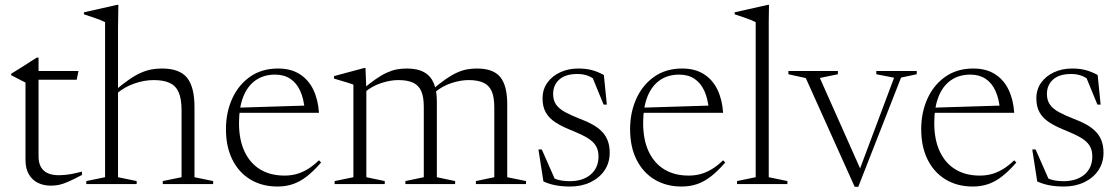

<svg xmlns="http://www.w3.org/2000/svg" viewBox="-20 -740 4500 772"><path d="M135 -111Q135 -74 155.2 -54.8Q175.5 -35.5 217 -35.5Q237 -35.5 259.2 -39Q281.5 -42.5 309.5 -50V-36.5Q274.5 -18 253 -8.8Q231.5 0.5 216.2 3.5Q201 6.5 183.5 6.5Q156 6.5 133 -4.5Q110 -15.5 96.2 -38.8Q82.5 -62 82.5 -97V-408L25 -437.5V-443.5Q35.5 -450 45.2 -456Q55 -462 64.5 -468Q74 -474 83.8 -480.2Q93.5 -486.5 104.2 -493.5Q115 -500.5 128 -508.5H135V-438.5ZM110.5 -419.5V-454.5H295.5L288.5 -419.5Z M634.5 -12 710 -27.5V-296.5Q710 -341.5 698.8 -368Q687.5 -394.5 663 -406.2Q638.5 -418 597.5 -418Q561 -418 521.2 -404.5Q481.5 -391 449.5 -364L438 -372.5Q471.5 -401 497.8 -419.2Q524 -437.5 546.2 -447.2Q568.5 -457 589 -460.8Q609.5 -464.5 631.5 -464.5Q701.5 -464.5 731.8 -427.8Q762 -391 762 -309V-27.5L837 -12V0H634.5ZM529.5 0H327V-12L402.5 -27.5V-651Q396 -654.5 383.5 -659.5Q371 -664.5 354 -670.2Q337 -676 317.5 -682.5V-690.5L450.5 -720.5H456L454.5 -627V-27.5L529.5 -12Z M1098 -464.5Q1149.5 -464.5 1185 -442Q1220.5 -419.5 1239.8 -379.5Q1259 -339.5 1262.5 -286.5H934.5V-307L1225.5 -316L1205.5 -297Q1201.5 -343 1187 -374.8Q1172.5 -406.5 1147.2 -423.2Q1122 -440 1086 -440Q1040 -440 1007.5 -417Q975 -394 958 -350.8Q941 -307.5 941 -245.5Q941 -178 963.2 -130.8Q985.5 -83.5 1026.2 -58.8Q1067 -34 1124 -34Q1149 -34 1171.5 -40Q1194 -46 1216.5 -59.5Q1239 -73 1262.5 -95.5L1271 -86.5Q1241 -52 1213.8 -30.8Q1186.5 -9.5 1158 0.2Q1129.5 10 1095.5 10Q1034 10 987.2 -18Q940.5 -46 914.5 -97.8Q888.5 -149.5 888.5 -221Q888.5 -287.5 913.5 -343Q938.5 -398.5 985.5 -431.5Q1032.5 -464.5 1098 -464.5Z M1453 -381V-27.5L1527 -12V0H1325.5V-12L1401 -27.5V-399.5Q1393 -403 1375 -408.5Q1357 -414 1323 -424V-434L1444 -466.5H1449.5ZM1736.5 -331.5V-27.5L1810 -12V0H1610V-12L1684 -27.5V-310.5Q1684 -350 1673.8 -373.5Q1663.5 -397 1641 -407.5Q1618.5 -418 1581.5 -418Q1549.5 -418 1512.8 -406Q1476 -394 1446.5 -369L1436 -379Q1467 -405.5 1491.2 -422.2Q1515.5 -439 1536.2 -448.2Q1557 -457.5 1576 -461Q1595 -464.5 1615.5 -464.5Q1659.5 -464.5 1686 -449.2Q1712.5 -434 1724.5 -404.5Q1736.5 -375 1736.5 -331.5ZM2019.5 -321V-27.5L2095 -12V0H1893.5V-12L1967.5 -27.5V-307.5Q1967.5 -349.5 1957 -373.2Q1946.5 -397 1923.8 -407.5Q1901 -418 1864 -418Q1831.5 -418 1794.5 -405.8Q1757.5 -393.5 1728 -368.5L1717 -378.5Q1748 -405 1772.5 -422Q1797 -439 1817.8 -448.2Q1838.5 -457.5 1858 -461Q1877.5 -464.5 1897.5 -464.5Q1963.5 -464.5 1991.5 -430.2Q2019.5 -396 2019.5 -321Z M2305 -464.5Q2335 -464.5 2358.5 -458.5Q2382 -452.5 2408 -438.5L2420 -319.5H2407L2357.5 -440L2386 -408.5Q2364 -427.5 2344.8 -435Q2325.5 -442.5 2302 -442.5Q2253.5 -442.5 2228.8 -420.2Q2204 -398 2204 -362Q2204 -336.5 2216.2 -319.2Q2228.5 -302 2253 -288.8Q2277.5 -275.5 2312.5 -262Q2339.5 -252 2361.2 -240Q2383 -228 2398.8 -212.5Q2414.5 -197 2423 -175.8Q2431.5 -154.5 2431.5 -126Q2431.5 -85.5 2410.8 -55Q2390 -24.5 2354 -7.2Q2318 10 2272.5 10Q2240.5 10 2214 5Q2187.5 0 2165 -10.5L2145 -139H2158.5L2215.5 -9.5L2182.5 -36Q2195.5 -28 2209 -22.2Q2222.5 -16.5 2238 -14Q2253.5 -11.5 2270.5 -11.5Q2323.5 -11.5 2355 -38.2Q2386.5 -65 2386.5 -111Q2386.5 -133 2378.5 -148.8Q2370.5 -164.5 2355.2 -176.2Q2340 -188 2318.8 -198Q2297.5 -208 2271.5 -218.5Q2237 -232.5 2212.2 -248.8Q2187.5 -265 2174.5 -288Q2161.5 -311 2161.5 -344.5Q2161.5 -380.5 2180.8 -407.5Q2200 -434.5 2232.8 -449.5Q2265.5 -464.5 2305 -464.5Z M2723 -464.5Q2774.5 -464.5 2810 -442Q2845.5 -419.5 2864.8 -379.5Q2884 -339.5 2887.5 -286.5H2559.5V-307L2850.5 -316L2830.5 -297Q2826.5 -343 2812 -374.8Q2797.5 -406.5 2772.2 -423.2Q2747 -440 2711 -440Q2665 -440 2632.5 -417Q2600 -394 2583 -350.8Q2566 -307.5 2566 -245.5Q2566 -178 2588.2 -130.8Q2610.5 -83.5 2651.2 -58.8Q2692 -34 2749 -34Q2774 -34 2796.5 -40Q2819 -46 2841.5 -59.5Q2864 -73 2887.5 -95.5L2896 -86.5Q2866 -52 2838.8 -30.8Q2811.5 -9.5 2783 0.2Q2754.5 10 2720.5 10Q2659 10 2612.2 -18Q2565.5 -46 2539.5 -97.8Q2513.5 -149.5 2513.5 -221Q2513.5 -287.5 2538.5 -343Q2563.5 -398.5 2610.5 -431.5Q2657.5 -464.5 2723 -464.5Z M3071 -27.5 3146 -12V0H2943.5V-12L3018.5 -27.5V-651Q3012 -654.5 2999.8 -659.5Q2987.5 -664.5 2970.5 -670.2Q2953.5 -676 2934 -682.5V-690.5L3067 -720.5H3072L3071 -655Z M3603 -428 3431 11H3416.5L3220 -426L3150 -441.5V-454.5H3349V-441.5L3276.5 -426.5L3444.5 -49L3431 -43.5L3575 -427.5L3503.5 -441.5V-454.5H3666V-441.5Z M3893.5 -464.5Q3945 -464.5 3980.5 -442Q4016 -419.5 4035.2 -379.5Q4054.5 -339.5 4058 -286.5H3730V-307L4021 -316L4001 -297Q3997 -343 3982.5 -374.8Q3968 -406.5 3942.8 -423.2Q3917.5 -440 3881.5 -440Q3835.5 -440 3803 -417Q3770.5 -394 3753.5 -350.8Q3736.5 -307.5 3736.5 -245.5Q3736.5 -178 3758.8 -130.8Q3781 -83.5 3821.8 -58.8Q3862.5 -34 3919.5 -34Q3944.5 -34 3967 -40Q3989.5 -46 4012 -59.5Q4034.5 -73 4058 -95.5L4066.5 -86.5Q4036.5 -52 4009.2 -30.8Q3982 -9.5 3953.5 0.2Q3925 10 3891 10Q3829.5 10 3782.8 -18Q3736 -46 3710 -97.8Q3684 -149.5 3684 -221Q3684 -287.5 3709 -343Q3734 -398.5 3781 -431.5Q3828 -464.5 3893.5 -464.5Z M4290.5 -464.5Q4320.5 -464.5 4344 -458.5Q4367.5 -452.5 4393.5 -438.5L4405.5 -319.5H4392.5L4343 -440L4371.5 -408.5Q4349.5 -427.5 4330.2 -435Q4311 -442.5 4287.5 -442.5Q4239 -442.5 4214.2 -420.2Q4189.5 -398 4189.5 -362Q4189.5 -336.5 4201.8 -319.2Q4214 -302 4238.5 -288.8Q4263 -275.5 4298 -262Q4325 -252 4346.8 -240Q4368.5 -228 4384.2 -212.5Q4400 -197 4408.5 -175.8Q4417 -154.5 4417 -126Q4417 -85.5 4396.2 -55Q4375.5 -24.5 4339.5 -7.2Q4303.5 10 4258 10Q4226 10 4199.5 5Q4173 0 4150.5 -10.5L4130.5 -139H4144L4201 -9.5L4168 -36Q4181 -28 4194.5 -22.2Q4208 -16.5 4223.5 -14Q4239 -11.5 4256 -11.5Q4309 -11.5 4340.5 -38.2Q4372 -65 4372 -111Q4372 -133 4364 -148.8Q4356 -164.5 4340.8 -176.2Q4325.5 -188 4304.2 -198Q4283 -208 4257 -218.5Q4222.5 -232.5 4197.8 -248.8Q4173 -265 4160 -288Q4147 -311 4147 -344.5Q4147 -380.5 4166.2 -407.5Q4185.5 -434.5 4218.2 -449.5Q4251 -464.5 4290.5 -464.5Z"/></svg>

Font: Newsreader 36pt Light
Style: Regular
Weight: 300
Designer: Hugues Gentile
Foundry: Production Type
Version: Version 1.003